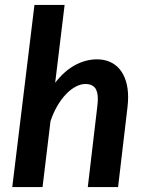

<svg xmlns="http://www.w3.org/2000/svg" viewBox="-20 -763 582 783"><path d="M30 0 120.5 -743H243.5L205 -425.5Q242.5 -474 286.2 -497.5Q330 -521 375.5 -521Q404.5 -521 428 -510.8Q451.5 -500.5 468 -480.8Q484.5 -461 493.5 -432.2Q502.5 -403.5 502.5 -366Q502.5 -356.5 501.8 -346.8Q501 -337 500 -326.5L461.5 0H338L376.5 -326.5Q377.5 -335.5 378.2 -343.5Q379 -351.5 379 -358.5Q379 -391.5 366.5 -406Q354 -420.5 328.5 -420.5Q309.5 -420.5 289 -409.8Q268.5 -399 249.5 -379.2Q230.5 -359.5 214 -331.5Q197.5 -303.5 186 -269L153.5 0Z"/></svg>

Font: Lato TR
Style: Bold Italic
Weight: 700
Italic angle: -12°
Designer: Lukasz Dziedzic
Foundry: tyPoland Lukasz Dziedzic
Version: Version 1.104 2013